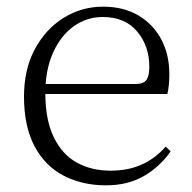

<svg xmlns="http://www.w3.org/2000/svg" viewBox="-20 -542 576 576"><path d="M298 14Q227 14 171 -15Q115 -44 83.5 -103.5Q52 -163 52 -252Q52 -334 84.5 -394.5Q117 -455 171 -488.5Q225 -522 289 -522Q351 -522 395.5 -495.5Q440 -469 464 -423.5Q488 -378 488 -320Q488 -283 482 -260H82V-290H387Q411 -290 419.5 -302.5Q428 -315 428 -341Q428 -404 391.5 -447.5Q355 -491 288 -491Q240 -491 201 -463Q162 -435 139 -383.5Q116 -332 116 -263Q116 -183 141 -131Q166 -79 210 -54.5Q254 -30 311 -30Q364 -30 404.5 -48Q445 -66 477 -102L492 -88Q459 -41 411 -13.5Q363 14 298 14Z"/></svg>

Font: Noto Serif HK ExtraLight
Style: Regular
Weight: 200
Designer: Ryoko NISHIZUKA 西塚涼子 (kana & ideographs); Frank Grießhammer (Latin, Greek & Cyrillic); Wenlong ZHANG 张文龙 (bopomofo); San
Foundry: Adobe
Version: Version 2.002-H1;hotconv 1.1.0;makeotfexe 2.6.0